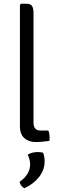

<svg xmlns="http://www.w3.org/2000/svg" viewBox="-20 -755 323 1026"><path d="M238.5 -57.5Q245 -41 245 -17.5Q245 -13.5 244.8 -9.5Q244.5 -5.5 243.5 -2Q229 0 207.8 2Q186.5 4 170.5 4Q133 4 109.8 -17.2Q86.5 -38.5 86.5 -79V-729L92.5 -735H119.5Q144.5 -735 151.8 -722.2Q159 -709.5 159 -684.5V-99.5Q159 -78.5 168.5 -68Q178 -57.5 196.5 -57.5ZM210 61Q213.5 68 216 81.2Q218.5 94.5 218.5 107Q218.5 152.5 189.2 190.2Q160 228 111 250.5Q101.5 247.5 94.2 237.8Q87 228 84.5 217Q141 177 141 123.5Q141 110 137.2 96Q133.5 82 128 71.5Q150.5 57.5 182.5 57.5Q198.5 57.5 210 61Z"/></svg>

Font: Signika
Style: Regular
Weight: 300
Designer: Anna Giedry
Foundry: Anna Giedry
Version: Version 2.000